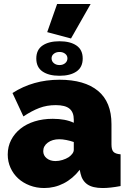

<svg xmlns="http://www.w3.org/2000/svg" viewBox="-20 -938 644 968"><path d="M203 10Q164 10 130 -3Q96 -16 71.5 -38.5Q47 -61 33 -92Q19 -123 19 -159Q19 -199 36 -232Q53 -265 83 -289Q113 -313 154.5 -326Q196 -339 246 -339Q310 -339 352 -319V-335Q352 -372 330.5 -390Q309 -408 261 -408Q216 -408 178 -393.5Q140 -379 98 -351L43 -469Q147 -536 280 -536Q406 -536 474 -480Q542 -424 542 -312V-210Q542 -183 552 -172.5Q562 -162 588 -160V0Q562 5 539 7.5Q516 10 498 10Q447 10 420.5 -8.5Q394 -27 386 -63L382 -82Q347 -37 301 -13.5Q255 10 203 10ZM260 -126Q277 -126 295 -131.5Q313 -137 327 -146Q338 -154 345 -163.5Q352 -173 352 -183V-222Q335 -228 315 -232Q295 -236 279 -236Q244 -236 221 -219Q198 -202 198 -176Q198 -154 215.5 -140Q233 -126 260 -126ZM163 -643Q163 -687 194.5 -708.5Q226 -730 280 -730Q334 -730 365.5 -708.5Q397 -687 397 -643Q397 -599 365.5 -577.5Q334 -556 280 -556Q226 -556 194.5 -577.5Q163 -599 163 -643ZM280 -676Q263 -676 251.5 -667Q240 -658 240 -644Q240 -629 251.5 -619.5Q263 -610 280 -610Q297 -610 308.5 -619.5Q320 -629 320 -644Q320 -658 308.5 -667Q297 -676 280 -676ZM338 -744 218 -776 268 -918H437Z"/></svg>

Font: Raleway
Style: Heavy
Weight: 900
Designer: Matt McInerney, Pablo Impallari, Rodrigo Fuenzalida
Foundry: Matt McInerney, Pablo Impallari, Rodrigo Fuenzalida
Version: Version 2.001; ttfautohint (v0.8) -G 200 -r 50